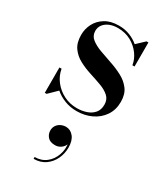

<svg xmlns="http://www.w3.org/2000/svg" viewBox="-196 -555 837 965"><g transform="rotate(30 222.0 -72.5)"><path d="M47 10V-137H59.5Q66 -99 89.8 -68.8Q113.5 -38.5 148.5 -21Q183.5 -3.5 224 -3.5Q253.5 -3.5 279.2 -12.2Q305 -21 320.8 -39.5Q336.5 -58 336.5 -88Q336.5 -118 316.5 -135.8Q296.5 -153.5 265 -165Q233.5 -176.5 198 -187.8Q162.5 -199 131 -215.8Q99.5 -232.5 79.5 -260.5Q59.5 -288.5 59.5 -334Q59.5 -368.5 75.2 -399.2Q91 -430 122.8 -449.5Q154.5 -469 202 -469Q236.5 -469 265.5 -457.5Q294.5 -446 316 -427.5L360.5 -469.5H371.5V-330H359Q354.5 -361.5 333.8 -390.2Q313 -419 279.8 -437.5Q246.5 -456 202.5 -456Q177 -456 156.5 -447.8Q136 -439.5 123.5 -424Q111 -408.5 111 -387Q111 -359 132.2 -342Q153.5 -325 186.2 -312.8Q219 -300.5 256 -288.2Q293 -276 326.2 -258.5Q359.5 -241 380.2 -213.2Q401 -185.5 401 -141.5Q401 -95 378 -61Q355 -27 316.2 -8.5Q277.5 10 230.5 10Q194 10 161.8 -2.2Q129.5 -14.5 104.5 -36L57.5 10ZM164 325.5V315Q202.5 315 229.8 293.5Q257 272 269.2 237.2Q281.5 202.5 274 162.5H277.5Q279 173.5 271.8 185.2Q264.5 197 251.5 204.8Q238.5 212.5 222 212.5Q193.5 212.5 179.5 196.8Q165.5 181 165.5 159Q165.5 144 173.2 131.5Q181 119 195 111.8Q209 104.5 225.5 104.5Q251.5 104.5 269.8 126.8Q288 149 288 189.5Q288 224 273.5 255Q259 286 231.2 305.8Q203.5 325.5 164 325.5Z"/></g></svg>

Font: Bodoni Moda 18pt Medium
Style: Regular
Weight: 500
Designer: Owen Earl
Foundry: indestructible type
Version: Version 2.004